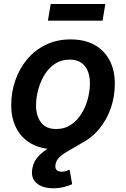

<svg xmlns="http://www.w3.org/2000/svg" viewBox="-20 -749 643 978"><path d="M261.7 11.2Q190.9 11.2 140.6 -16.6Q90.3 -44.4 63.7 -95.2Q37.1 -146 37.1 -213.9Q37.1 -279.3 57.9 -339.4Q78.6 -399.4 117.9 -446.5Q157.2 -493.7 213.4 -521Q269.5 -548.3 339.8 -548.3Q410.6 -548.3 460.9 -520.5Q511.2 -492.7 538.1 -442.1Q564.9 -391.6 564.9 -322.8Q564.9 -257.3 544.2 -197.5Q523.4 -137.7 483.9 -90.6Q444.3 -43.5 388.4 -16.1Q332.5 11.2 261.7 11.2ZM266.1 -91.8Q309.6 -91.8 341.8 -113.8Q374 -135.7 395.5 -170.7Q417 -205.6 427.5 -246.3Q438 -287.1 438 -324.7Q438 -360.8 426.8 -387.9Q415.5 -415 392.8 -430.2Q370.1 -445.3 335.4 -445.3Q292 -445.3 259.8 -423.8Q227.5 -402.3 206.3 -367.2Q185.1 -332 174.3 -291.3Q163.6 -250.5 163.6 -212.4Q163.6 -158.7 189 -125.2Q214.4 -91.8 266.1 -91.8ZM252.4 210Q196.3 210 166.3 183.8Q136.2 157.7 144.5 110.4Q150.9 72.3 176.3 46.1Q201.7 20 238 -1Q274.4 -22 315.2 -44.2Q356 -66.4 393.8 -95Q431.6 -123.5 459.5 -165.3Q487.3 -207 497.1 -268.1H561Q549.3 -199.7 524.4 -152.8Q499.5 -106 467 -75Q434.6 -43.9 400.6 -22.9Q366.7 -2 336.9 14.4Q307.1 30.8 286.9 47.9Q266.6 64.9 262.7 89.4Q259.8 106.9 267.8 116.2Q275.9 125.5 295.4 125.5Q305.7 125.5 315.4 122.6Q325.2 119.6 334.5 115.2L347.7 189.5Q330.1 197.3 304.9 203.6Q279.8 210 252.4 210ZM516.6 -728.5 502.4 -643.6H224.1L238.3 -728.5Z"/></svg>

Font: Inter 17pt SemiBold
Style: Italic
Weight: 600
Italic angle: -9.3988°
Version: Version 4.001;git-66647c0bb